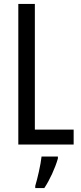

<svg xmlns="http://www.w3.org/2000/svg" viewBox="-20 -734 411 975"><path d="M73 0H354V-76H157V-714H73ZM274 71V61H191C187 101 170 174 159 210V221H205C232 181 260 120 274 71Z"/></svg>

Font: Noto Sans Gujarati UI ExtraCondensed
Style: Regular
Weight: 400
Width: 2
Designer: Jelle Bosma - Monotype Design Team, Universal Thirst
Foundry: Monotype Imaging Inc.
Version: Version 2.106